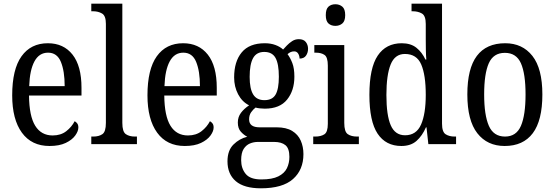

<svg xmlns="http://www.w3.org/2000/svg" viewBox="-20 -780 3001 1039"><path d="M248 10Q151 10 98.5 -62Q46 -134 46 -264Q46 -405 96.5 -475.5Q147 -546 239 -546Q324 -546 372.5 -484.5Q421 -423 421 -305V-263H137Q138 -152 170.5 -99.5Q203 -47 265 -47Q309 -47 338.5 -70Q368 -93 384 -124Q392 -120 398 -112Q404 -104 404 -90Q404 -70 387 -46.5Q370 -23 335.5 -6.5Q301 10 248 10ZM330 -314Q330 -395 309.5 -445Q289 -495 240 -495Q192 -495 166.5 -448Q141 -401 138 -314Z M474 0V-41H485Q515 -41 534 -54Q553 -67 553 -115V-651Q553 -695 532 -707Q511 -719 485 -719H474V-760H642V-115Q642 -67 661 -54Q680 -41 710 -41H721V0Z M980 10Q883 10 830.5 -62Q778 -134 778 -264Q778 -405 828.5 -475.5Q879 -546 971 -546Q1056 -546 1104.5 -484.5Q1153 -423 1153 -305V-263H869Q870 -152 902.5 -99.5Q935 -47 997 -47Q1041 -47 1070.5 -70Q1100 -93 1116 -124Q1124 -120 1130 -112Q1136 -104 1136 -90Q1136 -70 1119 -46.5Q1102 -23 1067.5 -6.5Q1033 10 980 10ZM1062 -314Q1062 -395 1041.5 -445Q1021 -495 972 -495Q924 -495 898.5 -448Q873 -401 870 -314Z M1392 239Q1301 239 1256 200.5Q1211 162 1211 93Q1211 34 1243.5 2Q1276 -30 1318 -40Q1300 -49 1283.5 -67Q1267 -85 1267 -117Q1267 -147 1284 -169.5Q1301 -192 1328 -210Q1290 -229 1268.5 -270Q1247 -311 1247 -361Q1247 -447 1288 -496.5Q1329 -546 1413 -546Q1445 -546 1470.5 -536.5Q1496 -527 1512 -512Q1520 -521 1532.5 -534Q1545 -547 1561 -557.5Q1577 -568 1597 -568Q1623 -568 1635 -552.5Q1647 -537 1647 -516Q1647 -495 1636 -479Q1625 -463 1601 -463Q1601 -478 1593.5 -490Q1586 -502 1572 -502Q1561 -502 1552.5 -498Q1544 -494 1536 -487Q1551 -467 1562 -438.5Q1573 -410 1573 -365Q1573 -290 1533.5 -241Q1494 -192 1413 -192Q1402 -192 1387 -193.5Q1372 -195 1363 -198Q1350 -188 1339 -172.5Q1328 -157 1328 -134Q1328 -91 1385 -91H1477Q1529 -91 1561 -71.5Q1593 -52 1607.5 -19Q1622 14 1622 54Q1622 139 1565.5 189Q1509 239 1392 239ZM1411 -238Q1454 -238 1471.5 -268.5Q1489 -299 1489 -365Q1489 -434 1471 -466.5Q1453 -499 1410 -499Q1368 -499 1349.5 -465.5Q1331 -432 1331 -364Q1331 -300 1350 -269Q1369 -238 1411 -238ZM1394 191Q1453 191 1486 174.5Q1519 158 1532.5 130.5Q1546 103 1546 69Q1546 23 1524.5 5.5Q1503 -12 1463 -12H1376Q1353 -12 1332.5 -3.5Q1312 5 1298.5 26Q1285 47 1285 87Q1285 131 1309.5 161Q1334 191 1394 191Z M1795 -640Q1772 -640 1757.5 -653Q1743 -666 1743 -698Q1743 -731 1757.5 -744Q1772 -757 1795 -757Q1817 -757 1832.5 -744Q1848 -731 1848 -698Q1848 -666 1832.5 -653Q1817 -640 1795 -640ZM1675 0V-41H1686Q1716 -41 1735 -53Q1754 -65 1754 -110V-425Q1754 -470 1736.5 -482.5Q1719 -495 1689 -495H1681V-536H1843V-115Q1843 -67 1862 -54Q1881 -41 1912 -41H1922V0Z M2152 10Q2068 10 2023.5 -56.5Q1979 -123 1979 -267Q1979 -412 2024 -479Q2069 -546 2154 -546Q2203 -546 2233.5 -521.5Q2264 -497 2282 -458H2287Q2285 -482 2284.5 -510Q2284 -538 2284 -565V-650Q2284 -695 2263 -707Q2242 -719 2214 -719H2207V-760H2372V-111Q2372 -66 2391.5 -53.5Q2411 -41 2440 -41H2448V0H2298L2288 -91H2285Q2265 -45 2234 -17.5Q2203 10 2152 10ZM2172 -48Q2233 -48 2258.5 -106Q2284 -164 2284 -267Q2284 -374 2259.5 -431Q2235 -488 2171 -488Q2117 -488 2094 -431Q2071 -374 2071 -266Q2071 -156 2094.5 -102Q2118 -48 2172 -48Z M2711 10Q2617 10 2563 -59Q2509 -128 2509 -269Q2509 -409 2560.5 -477.5Q2612 -546 2714 -546Q2807 -546 2861 -477.5Q2915 -409 2915 -269Q2915 -128 2863 -59Q2811 10 2711 10ZM2713 -41Q2774 -41 2799 -99Q2824 -157 2824 -269Q2824 -381 2799 -437.5Q2774 -494 2712 -494Q2650 -494 2625 -437.5Q2600 -381 2600 -269Q2600 -157 2625.5 -99Q2651 -41 2713 -41Z"/></svg>

Font: Noto Serif Armenian Condensed
Style: Regular
Weight: 400
Width: 3
Designer: Monotype Design Team
Foundry: Monotype Imaging Inc.
Version: Version 2.008; ttfautohint (v1.8.4.7-5d5b)